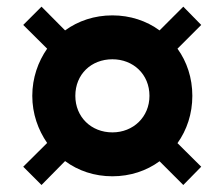

<svg xmlns="http://www.w3.org/2000/svg" viewBox="-20 -590 657 562"><path d="M170.5 -118.5C209 -90 256.5 -74 309 -74C361 -74 409 -90 447 -118L516.5 -48.5L569 -102L499.5 -171C527 -209.5 543 -257 543 -309.5C543 -362 527 -409.5 499.5 -447.5L569 -517L516.5 -570.5L447 -501C409 -529 361 -545 309 -545C256.5 -545 209 -529 170.5 -501L101.5 -570.5L48 -517L118 -447.5C91.5 -409.5 74.5 -362 74.5 -309.5C74.5 -257 91.5 -210 118 -171.5L48 -102L101.5 -48.5ZM309 -202.5C247 -202.5 200.5 -247.5 200.5 -309.5C200.5 -372.5 247 -416.5 309 -416.5C370 -416.5 417.5 -372.5 417.5 -309.5C417.5 -247.5 370 -202.5 309 -202.5Z"/></svg>

Font: Spartan
Style: Bold
Weight: 700
Designer: Matt Bailey, Mirko Velimirovic
Foundry: Matt Bailey
Version: Version 1.003